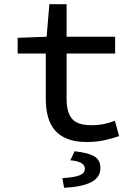

<svg xmlns="http://www.w3.org/2000/svg" viewBox="-20 -664 640 914"><path d="M392 12Q338 12 300.5 -3Q263 -18 240.5 -45Q218 -72 208 -109.5Q198 -147 198 -193V-409H64V-484L202 -489L215 -644H297V-489H528V-409H297V-193Q297 -130 322.5 -99Q348 -68 415 -68Q447 -68 474 -73.5Q501 -79 527 -89L547 -16Q514 -5 477 3.5Q440 12 392 12ZM285 230 277 184Q339 180 361.5 169.5Q384 159 384 139Q384 105 315 99L335 56Q405 64 431.5 82Q458 100 458 135Q458 181 413.5 203.5Q369 226 285 230Z"/></svg>

Font: Source Code Pro Medium
Style: Regular
Weight: 500
Monospace: yes
Designer: Paul D. Hunt, Teo Tuominen
Foundry: Adobe Systems Incorporated
Version: Version 2.030;PS 1.000;hotconv 16.6.51;makeotf.lib2.5.65220